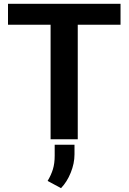

<svg xmlns="http://www.w3.org/2000/svg" viewBox="-20 -731 675 1008"><path d="M612.8 -601.1H388.2V0H245.6V-601.1H22V-710.9H612.8ZM371.1 79.6Q371.1 127 351.3 175.8Q331.5 224.6 300.3 256.8L230 218.8Q248.5 188 257.8 157.5Q267.1 127 267.1 86.4V28.8H371.1Z"/></svg>

Font: Roboto Web
Style: Bold
Weight: 700
Designer: Google
Version: Version 1.200310; 2013